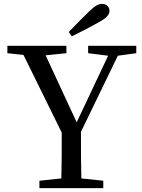

<svg xmlns="http://www.w3.org/2000/svg" viewBox="-20 -969 732 989"><path d="M350 -782C396 -804 443 -829 488 -854C530 -876 544 -895 544 -913C544 -935 527 -949 505 -949C486 -949 468 -938 437 -908C403 -875 368 -840 334 -804ZM587 -682 682 -695V-733H434V-695L537 -682L375 -339L215 -684L322 -695V-733H18V-695L101 -686L298 -286C298 -193 298 -120 296 -50L183 -38V0H512V-38L399 -50C397 -122 397 -196 397 -290Z"/></svg>

Font: Noto Serif CJK JP Medium
Style: Regular
Weight: 500
Designer: Ryoko NISHIZUKA 西塚涼子 (kana & ideographs); Frank Grießhammer (Latin, Greek & Cyrillic); Wenlong ZHANG 张文龙 (bopomofo); San
Foundry: Adobe Systems Incorporated
Version: Version 1.000;PS 1;hotconv 16.6.53;makeotf.lib2.5.65590